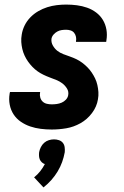

<svg xmlns="http://www.w3.org/2000/svg" viewBox="-20 -558 540 839"><path d="M206 8Q182 8 158 5Q134 2 112 -5.5Q90 -13 71 -26Q52 -39 39.5 -58Q27 -77 22.5 -100.5Q18 -124 22 -148Q22 -150 22.5 -152Q23 -154 24 -156H156Q155 -155 155 -154.5Q155 -154 155 -153Q153 -142 156 -131.5Q159 -121 166.5 -114Q174 -107 184.5 -104.5Q195 -102 206 -102Q217 -102 228 -103.5Q239 -105 249.5 -109.5Q260 -114 268 -122.5Q276 -131 278 -142Q281 -158 272.5 -171.5Q264 -185 252 -194Q240 -203 226 -208.5Q212 -214 197.5 -219.5Q183 -225 169.5 -231.5Q156 -238 144 -246.5Q132 -255 121.5 -266Q111 -277 102.5 -289Q94 -301 87.5 -315Q81 -329 77.5 -344Q74 -359 73 -374.5Q72 -390 75 -407Q78 -427 87.5 -446.5Q97 -466 112.5 -482Q128 -498 147 -509Q166 -520 186.5 -526.5Q207 -533 228 -535.5Q249 -538 269 -538Q293 -538 316 -535Q339 -532 360.5 -524.5Q382 -517 400 -503.5Q418 -490 429.5 -471Q441 -452 445 -429Q449 -406 445 -382Q445 -380 444.5 -378.5Q444 -377 444 -375H312Q312 -375 312 -376Q312 -377 312 -377Q314 -387 312 -397Q310 -407 304 -414.5Q298 -422 288.5 -425Q279 -428 269 -428Q259 -428 249 -426.5Q239 -425 230 -420Q221 -415 214 -407Q207 -399 205 -389Q203 -373 211 -359Q219 -345 230.5 -336Q242 -327 256.5 -321.5Q271 -316 285.5 -311Q300 -306 313.5 -299.5Q327 -293 339 -284Q351 -275 361.5 -264.5Q372 -254 380.5 -241.5Q389 -229 395.5 -215.5Q402 -202 405.5 -186.5Q409 -171 410 -155.5Q411 -140 408 -124Q403 -92 382 -64Q361 -36 331.5 -19.5Q302 -3 270 2.5Q238 8 206 8ZM170 261 129 217Q144 205 155.5 190.5Q167 176 176 159Q169 157 163 151.5Q157 146 154 139Q151 132 150.5 123.5Q150 115 151 107Q153 96 158.5 85Q164 74 173 66Q182 58 193.5 54.5Q205 51 216 51Q227 51 237.5 54.5Q248 58 254.5 66Q261 74 262.5 85Q264 96 263 107Q259 129 251.5 150Q244 171 232 191Q220 211 204.5 228.5Q189 246 170 261Z"/></svg>

Font: Iosevka Curly Heavy Oblique
Style: Regular
Weight: 900
Italic angle: -9°
Monospace: yes
Designer: Belleve Invis
Foundry: Belleve Invis
Version: Version 11.1.0; ttfautohint (v1.8.3)